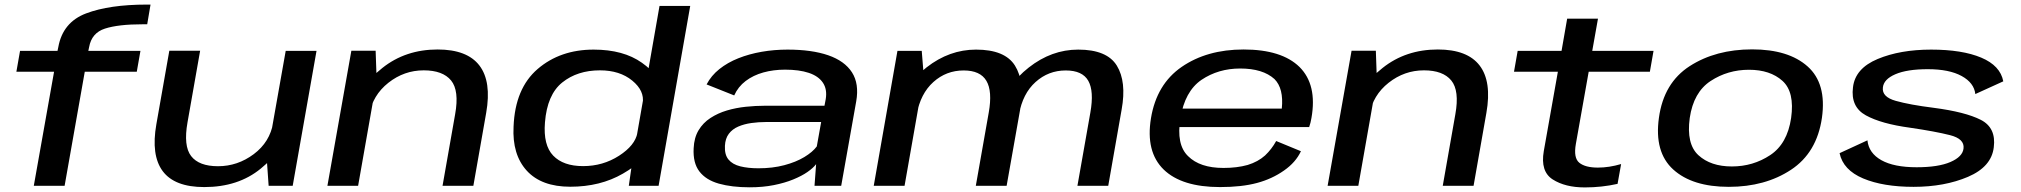

<svg xmlns="http://www.w3.org/2000/svg" viewBox="-20 -811 8820 838"><path d="M127.5 0H262L350 -498H577L593 -589H365.5L369 -605.5Q380 -667.5 438.2 -686.2Q496.5 -705 602 -705H622.5L637 -791H620.5Q457.5 -791 355.8 -752.5Q254 -714 234.5 -605.5L231 -589H67.5L51.5 -498H216Z M1152.5 0H1257.5L1361.5 -589H1227L1144 -121ZM853.5 -589.5H719L662.5 -269Q638.5 -133.5 690.2 -64Q742 5.5 871.5 5.5Q1020 5.5 1118.2 -75.2Q1216.5 -156 1230.5 -234L1172.5 -276Q1158 -191 1087.5 -138.2Q1017 -85.5 931.5 -85.5Q848.5 -85.5 814.2 -129.8Q780 -174 798.5 -277.5Z M1409 0H1543L1624 -460L1619.5 -589.5H1513.5ZM1911.5 0H2046L2102 -318.5Q2126 -455 2072.5 -525Q2019 -595 1890 -595Q1750 -595 1649 -514.5Q1548 -434 1534 -355.5L1591.5 -310.5Q1606.5 -395.5 1675.2 -449.8Q1744 -504 1829.5 -504Q1912.5 -504 1948.8 -459.8Q1985 -415.5 1966.5 -312.5Z M2724.5 0H2854.5L2992.5 -785H2858.5L2739.5 -105ZM2469 4Q2600 4 2698.8 -53.2Q2797.5 -110.5 2807 -161L2762 -231Q2752 -176.5 2681.8 -131.2Q2611.5 -86 2525 -86Q2438.5 -86 2394.5 -131.8Q2350.5 -177.5 2358.5 -276.5Q2368 -398 2434 -451Q2500 -504 2598.5 -504Q2685 -504 2739.5 -459.2Q2794 -414.5 2785 -360L2853 -429Q2862.5 -479.5 2781.8 -537Q2701 -594.5 2571 -594.5Q2425 -594.5 2326.5 -509.8Q2228 -425 2221.5 -258.5Q2215 -136.5 2279 -66.2Q2343 4 2469 4Z M3252 6.5Q3309.5 6.5 3357.2 -3Q3405 -12.5 3442.2 -27.8Q3479.5 -43 3504.5 -60.5Q3529.5 -78 3542 -94.5L3535 0H3651.5L3717 -368.5Q3730.5 -445.5 3698.5 -495.2Q3666.5 -545 3594.8 -569.8Q3523 -594.5 3417.5 -594.5Q3359 -594.5 3304.5 -585Q3250 -575.5 3202.8 -556.8Q3155.5 -538 3119.8 -509.5Q3084 -481 3064 -442.5L3184.5 -394.5Q3201.5 -432.5 3234.5 -457.5Q3267.5 -482.5 3311.8 -494.8Q3356 -507 3406.5 -507Q3468 -507 3510 -493Q3552 -479 3571.5 -450.2Q3591 -421.5 3584 -378.5L3578.5 -349.5H3318Q3278 -349.5 3235 -345Q3192 -340.5 3152.5 -328.8Q3113 -317 3080.8 -296Q3048.5 -275 3029 -242.5Q3009.5 -210 3007.5 -164Q3004 -100 3032.5 -62.8Q3061 -25.5 3117.5 -9.5Q3174 6.5 3252 6.5ZM3290.5 -76.5Q3245 -76.5 3211 -85Q3177 -93.5 3159.5 -114.8Q3142 -136 3144 -174.5Q3145.5 -206.5 3161 -227Q3176.5 -247.5 3202 -258.5Q3227.5 -269.5 3259 -274Q3290.5 -278.5 3324.5 -278.5H3564L3545 -172Q3527 -147.5 3490.5 -125.5Q3454 -103.5 3403 -90Q3352 -76.5 3290.5 -76.5Z M3793.5 0H3928L4012 -477.5L4003 -589H3897ZM4239 0H4373.5L4432.5 -333Q4453.5 -455 4409.8 -524.8Q4366 -594.5 4240 -594.5Q4123.5 -594.5 4024.5 -517.2Q3925.5 -440 3907.5 -336.5L3981 -311.5Q3997.5 -402.5 4053.8 -453Q4110 -503.5 4186 -503.5Q4258.5 -503.5 4285.2 -458.2Q4312 -413 4295.5 -320ZM4682.5 0H4817L4875.5 -333Q4897.5 -454.5 4854.5 -524.5Q4811.5 -594.5 4686 -594.5Q4569.5 -594.5 4470 -516.2Q4370.5 -438 4353 -336.5L4427.5 -311.5Q4443.5 -402.5 4499.8 -453Q4556 -503.5 4631.5 -503.5Q4704.5 -503.5 4730 -458.2Q4755.5 -413 4739 -320Z M5305 5.5 5320 -78Q5217 -78 5165.5 -129.5Q5113 -180 5132 -294.5Q5151 -412.5 5224 -462.5Q5297.5 -512 5393 -512Q5491.5 -512 5542.5 -466Q5583.5 -425 5574.5 -337H5126L5112 -256.5H5694Q5700.5 -275 5704 -296.5Q5729.5 -441 5652 -518.5Q5574 -595 5407.5 -595Q5248 -595 5137.5 -519Q5028 -443.5 5003.5 -295Q4979.5 -148.5 5059 -71Q5138 5.5 5305 5.5ZM5320 -78 5305 5.5Q5399.5 5.5 5466.5 -12.5Q5532 -30 5584.5 -67Q5635.5 -102.5 5658 -151L5550 -195.5Q5530.5 -160 5501.5 -132.5Q5471 -105 5425.5 -91Q5379 -78 5320 -78Z M5774.5 0H5908.5L5989.5 -460L5985 -589.5H5879ZM6277 0H6411.5L6467.5 -318.5Q6491.5 -455 6438 -525Q6384.5 -595 6255.5 -595Q6115.5 -595 6014.5 -514.5Q5913.5 -434 5899.5 -355.5L5957 -310.5Q5972 -395.5 6040.8 -449.8Q6109.5 -504 6195 -504Q6278 -504 6314.2 -459.8Q6350.5 -415.5 6332 -312.5Z M6897 7Q6971 7 7040 -8.5L7055.5 -95Q7003 -79.5 6954 -79.5Q6899.5 -79.5 6873.2 -100.5Q6847 -121.5 6858 -183L6914 -498H7181L7197 -589H6929.5L6954.5 -729.5H6820L6795.5 -589H6604L6588 -498H6779.5L6718 -151.5Q6702.5 -62.5 6757 -27.8Q6811.5 7 6897 7Z M7525.5 4.5Q7684 4.5 7797 -70Q7910 -144.5 7932 -297Q7953 -446.5 7869.5 -521Q7786 -595.5 7627.5 -595.5Q7468.5 -595.5 7355 -522.5Q7241.5 -449.5 7220.5 -297Q7199.5 -147 7283 -71.2Q7366.5 4.5 7525.5 4.5ZM7539 -84.5Q7446.5 -84.5 7393 -133.5Q7339.5 -182.5 7355 -296Q7371.5 -408.5 7446.2 -457.5Q7521 -506.5 7613.5 -506.5Q7706 -506.5 7759.8 -458Q7813.5 -409.5 7797.5 -296Q7781 -183.5 7706.2 -134Q7631.5 -84.5 7539 -84.5Z M8332 4.5Q8467 4.5 8569.5 -39.2Q8672 -83 8682 -168Q8693 -253.5 8625.2 -288Q8557.5 -322.5 8419.5 -340.5Q8315.5 -353.5 8254.2 -370.8Q8193 -388 8198 -429Q8201.5 -465 8252.5 -487Q8303.5 -509 8394 -509Q8487.5 -509 8541.8 -479.2Q8596 -449.5 8601.5 -400.5L8723.5 -456Q8710.5 -524.5 8627.2 -559.5Q8544 -594.5 8408.5 -594.5Q8273.5 -594.5 8175.2 -553.5Q8077 -512.5 8067.5 -430Q8056.5 -344.5 8123.8 -307.5Q8191 -270.5 8317 -253.5Q8426.5 -237.5 8490.8 -221.2Q8555 -205 8550 -163Q8546 -127 8493 -104Q8440 -81 8345.5 -81Q8246.5 -81 8191.5 -111.8Q8136.5 -142.5 8130.5 -198.5L8009 -142.5Q8024.5 -69 8111.8 -32.2Q8199 4.5 8332 4.5Z"/></svg>

Font: Anybody Expanded Medium
Style: Italic
Weight: 500
Width: 7
Italic angle: -10°
Version: Version 1.113;gftools[0.9.25]